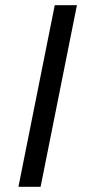

<svg xmlns="http://www.w3.org/2000/svg" viewBox="-20 -720 334 740"><path d="M191 -700H276.5L136.5 0H51Z"/></svg>

Font: Argentum Sans Light
Style: Italic
Weight: 300
Italic angle: -11.3°
Designer: Julieta Ulanovsky (font), Owen Earl (portions from Jones font), Cristiano Sobral (main changes and remaster)
Foundry: Julieta Ulanovsky (font), Owen Earl (portions from Jones font), Cristiano Sobral (main changes and remaster)
Version: Version 3.127